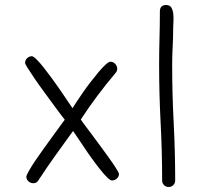

<svg xmlns="http://www.w3.org/2000/svg" viewBox="-20 -738 798 765"><path d="M454 -45Q454 -34 445.5 -26.5Q437 -19 426 -19Q419 -19 406.5 -31.5Q394 -44 378.5 -63.5Q363 -83 346 -106.5Q329 -130 314.5 -152Q300 -174 288 -191.5Q276 -209 271 -216L201 -119Q184 -95 167 -70.5Q150 -46 134 -21Q127 -8 113 -8Q102 -8 93.5 -15.5Q85 -23 85 -34Q85 -39 94.5 -56Q104 -73 119 -95.5Q134 -118 152.5 -143.5Q171 -169 188 -192.5Q205 -216 218.5 -234.5Q232 -253 238 -261Q233 -267 219.5 -285Q206 -303 188.5 -327Q171 -351 151.5 -377.5Q132 -404 116.5 -427Q101 -450 90.5 -466.5Q80 -483 80 -487Q80 -498 88 -506Q96 -514 107 -514Q113 -514 126.5 -500.5Q140 -487 156 -466.5Q172 -446 190 -421.5Q208 -397 223.5 -374Q239 -351 251.5 -332.5Q264 -314 269 -307Q273 -314 284 -330.5Q295 -347 309 -367.5Q323 -388 340 -410Q357 -432 372 -450Q387 -468 400 -480Q413 -492 420 -492Q431 -492 439 -483.5Q447 -475 447 -464Q447 -455 441 -448Q403 -403 368.5 -357Q334 -311 302 -262Q306 -255 319 -238Q332 -221 349 -198Q366 -175 384.5 -150Q403 -125 418.5 -103Q434 -81 444 -65Q454 -49 454 -45Z M678 -19Q678 -8 670.5 -0.5Q663 7 652 7Q641 7 633.5 -0.5Q626 -8 626 -19Q626 -134 620 -248.5Q614 -363 614 -478Q614 -532 615.5 -585Q617 -638 617 -692Q617 -718 642 -718Q657 -718 663 -707.5Q669 -697 670.5 -682Q672 -667 671 -651.5Q670 -636 670 -626Q670 -589 668 -552.5Q666 -516 666 -479Q666 -364 672 -249Q678 -134 678 -19Z"/></svg>

Font: Wynona
Style: Regular
Weight: 400
Italic angle: -12°
Designer: Kanati
Foundry: Kanati and Michael Everson
Version: Version 2.000